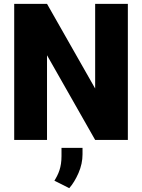

<svg xmlns="http://www.w3.org/2000/svg" viewBox="-20 -731 742 1003"><path d="M477.1 -710.9V-268.6L225.6 -710.9H54.2V0H225.6V-442.4L477.1 0H647.9V-710.9ZM301.3 41.5V84.5C301.3 143.6 285.6 178.2 264.2 212.9L341.8 252C359.9 231.4 376 205.1 390.1 172.9C404.3 140.1 411.1 107.9 411.1 75.2V41.5Z"/></svg>

Font: Vazirmatn Black
Style: Regular
Weight: 900
Designer: Saber Rastikerdar
Foundry: Saber Rastikerdar
Version: Version 33.003